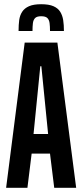

<svg xmlns="http://www.w3.org/2000/svg" viewBox="-20 -890 389 910"><path d="M9 0 97 -688H252L341 0H237L217 -162H130L110 0ZM139 -255H208L176 -576H171ZM175 -870Q212 -870 233.5 -860.5Q255 -851 265.5 -834Q276 -817 279.5 -794.5Q283 -772 283 -743H217Q217 -765 215 -780.5Q213 -796 204.5 -804.5Q196 -813 175 -813Q155 -813 146.5 -804.5Q138 -796 136 -780.5Q134 -765 134 -743H68Q68 -772 71 -794.5Q74 -817 85 -834Q96 -851 117.5 -860.5Q139 -870 175 -870Z"/></svg>

Font: Saira UltraCondensed
Style: Bold
Weight: 700
Width: 1
Designer: Hector Gatti with collaboration of the Omnibus-Type team
Foundry: Omnibus-Type
Version: Version 1.101